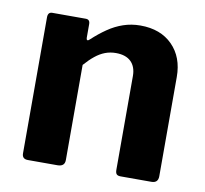

<svg xmlns="http://www.w3.org/2000/svg" viewBox="-66 -611 727 682"><g transform="rotate(10 298.0 -270.0)"><path d="M76.5 0Q55.4 0 55.4 -20.4V-511Q55.4 -530 71.2 -530H192Q207.1 -530 207.1 -513.4V-463.6Q207.1 -457.9 210.2 -456.1Q213.2 -454.4 218.7 -459.9Q244.5 -484 271 -502.1Q297.4 -520.3 326.3 -530.1Q355.3 -540 387.7 -540Q460.6 -540 503.4 -496.9Q546.2 -453.7 546.2 -382.3V-24.3Q546.2 0 522.2 0H411.1Q400.7 0 396.4 -4.6Q392.1 -9.3 392.1 -20.4V-358.5Q392.1 -391.8 373.5 -410.2Q354.8 -428.6 319 -428.6Q298.3 -428.6 280 -421.7Q261.8 -414.7 244.9 -401.1Q228 -387.6 209.4 -366.5V-23.3Q209.4 0 183.3 0H76.5Z"/></g></svg>

Font: Libre Franklin Thin
Style: Regular
Weight: 100
Designer: Pablo Impallari, Rodrigo Fuenzalida, Nhung Nguyen
Foundry: Impallari Type
Version: Version 3.000